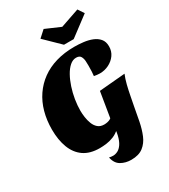

<svg xmlns="http://www.w3.org/2000/svg" viewBox="-256 -1015 1179 1336"><g transform="rotate(-30 333.5 -347.0)"><path d="M244 20Q166 20 116.5 -14.5Q67 -49 43 -112Q19 -175 19 -258Q19 -333 37 -398Q55 -463 90.5 -515Q126 -567 177 -604Q228 -641 294.5 -660.5Q361 -680 441 -680Q477 -680 514.5 -675.5Q552 -671 583 -658.5Q614 -646 633.5 -623Q653 -600 653 -562Q653 -523 632 -493.5Q611 -464 577 -447Q543 -430 504 -430Q494 -430 481.5 -431.5Q469 -433 458 -435Q460 -452 461 -470.5Q462 -489 462 -516Q462 -530 461 -552Q460 -574 450.5 -591Q441 -608 414 -608Q387 -608 363 -587Q339 -566 319.5 -531Q300 -496 285.5 -452Q271 -408 263.5 -362Q256 -316 256 -273Q256 -249 260 -220.5Q264 -192 274 -166Q284 -140 303 -123.5Q322 -107 353 -107Q365 -107 379.5 -110Q394 -113 405 -120Q416 -127 416 -140L414 -38Q386 -11 355.5 1Q325 13 296.5 16.5Q268 20 244 20ZM393 200Q348 200 312 179.5Q276 159 266 108Q274 110 282.5 111Q291 112 298 112Q316 112 335 102.5Q354 93 370 69.5Q386 46 395.5 6Q405 -34 405 -94L443 -325L651 -343Q637 -310 627 -269.5Q617 -229 609.5 -189Q602 -149 595 -114Q585 -57 574 -1.5Q563 54 544 99.5Q525 145 489.5 172.5Q454 200 393 200ZM387 -728 266 -846 319 -894 439 -842 590 -894 622 -846 465 -728Z"/></g></svg>

Font: Sansita Swashed Light Black
Style: Regular
Weight: 900
Version: Version 1.003